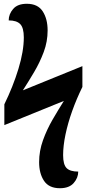

<svg xmlns="http://www.w3.org/2000/svg" viewBox="-20 -780 457 1016"><path d="M297 216Q239 216 213 177Q187 138 187 78Q187 19 207.5 -38Q228 -95 258.5 -147.5Q289 -200 318 -246L3 -118V-228Q49 -322 77.5 -415.5Q106 -509 106 -582Q106 -633 87 -652.5Q68 -672 26 -672Q26 -705 49.5 -732.5Q73 -760 122 -760Q180 -760 206 -720Q232 -680 232 -619Q232 -560 211.5 -505Q191 -450 160.5 -398.5Q130 -347 101 -302L416 -430V-320Q385 -257 362 -192.5Q339 -128 326.5 -68Q314 -8 314 41Q314 91 332.5 109.5Q351 128 394 128Q394 161 370 188.5Q346 216 297 216Z"/></svg>

Font: Noto Serif Condensed Black
Style: Regular
Weight: 900
Width: 3
Designer: Monotype Design Team
Foundry: Monotype Imaging Inc.
Version: Version 2.015; ttfautohint (v1.8.4.7-5d5b)